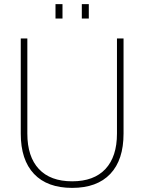

<svg xmlns="http://www.w3.org/2000/svg" viewBox="-20 -898 702 934"><path d="M331 16Q210 16 145.5 -52Q81 -120 81 -248V-711H113V-248Q113 -136 169 -76Q225 -16 331 -16Q437 -16 493 -76Q549 -136 549 -248V-711H581V-248Q581 -120 516.5 -52Q452 16 331 16ZM250 -808V-878H284V-808ZM378 -808V-878H412V-808Z"/></svg>

Font: Geist Thin
Style: Regular
Weight: 400
Designer: Basement.studio, Andrés Briganti, Mateo Zaragoza
Foundry: Basement.studio, Vercel, Andrés Briganti, Guido Ferreyra, Mateo Zaragoza
Version: Version 1.401